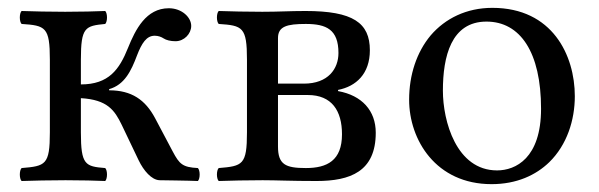

<svg xmlns="http://www.w3.org/2000/svg" viewBox="-20 -459 1525 489"><path d="M386 0C386 0 464 1 484 2C490 -4 490 -25 484 -31C445 -33 437 -41 420 -73L375 -158C350 -205 315 -229 258 -229V-232C297 -243 314 -278 329 -318C341 -349 353 -368 374 -368C383 -368 391 -365 397 -361C403 -357 414 -354 427 -354C449 -354 467 -373 467 -393C467 -415 443 -438 410 -438C352 -438 325 -384 306 -337C284 -282 257 -244 186 -244V-307C186 -390 197 -393 248 -398C254 -404 254 -425 248 -431C224 -430 186 -429 146 -429C103 -429 68 -430 35 -431C29 -425 29 -404 35 -398C96 -394 107 -390 107 -307V-122C107 -39 96 -36 35 -31C29 -25 29 -4 35 2C68 1 103 0 147 0C186 0 226 1 248 2C254 -4 254 -25 248 -31C197 -35 186 -39 186 -122V-209C254 -205 272 -178 290 -141L333 -51C346 -24 366 -1 386 0Z M648 -429C605 -429 570 -430 537 -431C531 -425 531 -404 537 -398C598 -394 609 -390 609 -307V-122C609 -39 598 -36 537 -31C531 -25 531 -4 537 2C570 1 605 0 649 0C686 0 719 2 786 2C872 2 937 -22 937 -121C937 -177 902 -216 841 -227V-230C887 -239 922 -271 922 -331C922 -401 879 -431 758 -431C717 -431 691 -429 648 -429ZM688 -217H764C825 -217 851 -177 851 -117C851 -50 813 -31 759 -31C707 -31 688 -40 688 -86ZM688 -246V-362C688 -392 711 -398 759 -398C811 -398 842 -384 842 -324C842 -284 816 -246 754 -246Z M1022 -205C1022 -103 1090 10 1232 10C1296 10 1345 -13 1379 -46C1424 -90 1444 -153 1444 -214C1444 -318 1387 -439 1234 -439C1168 -439 1114 -412 1077 -369C1041 -326 1022 -268 1022 -205ZM1219 -404C1305 -404 1358 -326 1358 -182C1358 -56 1293 -25 1246 -25C1142 -25 1108 -151 1108 -228C1108 -315 1129 -404 1219 -404Z"/></svg>

Font: Libertinus Serif
Style: Regular
Weight: 400
Designer: Philipp H. Poll, Khaled Hosny
Foundry: Caleb Maclennan
Version: Version 7.050;RELEASE